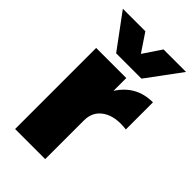

<svg xmlns="http://www.w3.org/2000/svg" viewBox="-234 -838 911 911"><g transform="rotate(45 222.0 -382.5)"><path d="M146 -593 19 -765H170L231 -674L292 -765H443L316 -593ZM263 -544V-458Q323 -552 434 -552V-370Q356 -380 309.5 -349.5Q263 -319 263 -260V0H61V-544Z"/></g></svg>

Font: Montserrat Extra Bold
Style: Regular
Weight: 800
Designer: Julieta Ulanovsky
Foundry: Julieta Ulanovsky
Version: Version 3.001;PS 003.001;hotconv 1.0.70;makeotf.lib2.5.58329